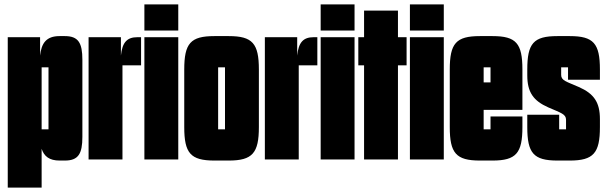

<svg xmlns="http://www.w3.org/2000/svg" viewBox="-20 -720 2739 867"><path d="M168 127V-48C179 -14 203 5 249 5H273C334 5 352 -26 352 -102V-450C352 -526 334 -557 273 -557H249C189 -557 167 -525 161 -469V-552H15V127ZM199 -136H168V-416H199Z M533 0V-425H617V-552H600C554 -552 532 -529 526 -469V-552H380V0Z M632 -582H785V-700H632ZM785 -552H632V0H785Z M1149 -406C1149 -524 1120 -557 1013 -557H948C840 -557 812 -524 812 -406V-146C812 -29 840 5 948 5H1013C1120 5 1149 -29 1149 -146ZM965 -416H996V-136H965Z M1329 0V-425H1413V-552H1396C1350 -552 1328 -529 1322 -469V-552H1176V0Z M1428 -582H1581V-700H1428ZM1581 -552H1428V0H1581Z M1598 -425H1624V0H1777V-425H1816V-552H1777V-672H1624V-552H1598Z M1831 -582H1984V-700H1831ZM1984 -552H1831V0H1984Z M2195 -136H2164V-224H2339V-406C2339 -524 2311 -557 2204 -557H2147C2039 -557 2011 -524 2011 -406V-146C2011 -29 2039 5 2147 5H2204C2311 5 2339 -29 2339 -146V-194H2195ZM2195 -348H2164V-416H2195Z M2536 -136H2505V-202H2361V-146C2361 -29 2389 5 2497 5H2553C2660 5 2689 -29 2689 -146V-182C2689 -258 2662 -297 2594 -327C2537 -352 2514 -356 2514 -382V-416H2545V-360H2689V-406C2689 -524 2660 -557 2553 -557H2497C2389 -557 2361 -524 2361 -406V-380C2361 -304 2388 -265 2456 -235C2513 -210 2536 -205 2536 -179Z"/></svg>

Font: Queering Heavy
Style: Bold
Weight: 900
Designer: Adam Naccarato
Foundry: adamnac
Version: Version 2.000;hotconv 1.0.109;makeotfexe 2.5.65596